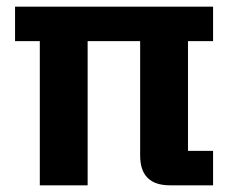

<svg xmlns="http://www.w3.org/2000/svg" viewBox="-20 -554 696 574"><path d="M488 0Q399 0 399 -89V-479H542V-103H617V0ZM99 0V-479H242V0ZM25 -431V-534H617V-431Z"/></svg>

Font: Mozilla Headline ExtraLight
Style: Regular
Weight: 200
Designer: Studio DRAMA
Foundry: Studio DRAMA
Version: Version 1.000